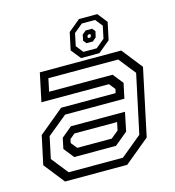

<svg xmlns="http://www.w3.org/2000/svg" viewBox="-110 -833 845 926"><g transform="rotate(-15 313.0 -370.0)"><path d="M100.5 0 19.5 -103 50 -245.5 174.5 -348.5H446.5L451 -368L427 -398.5H89.5L119.5 -540H526L607 -437L536 -103L411 0ZM174 -102.5 133.5 -153.5 144.5 -206.5 197 -250H467L447.5 -156L382.5 -102.5ZM129 -38.5H400L505 -125L567.5 -417.5L500.5 -502H152L138.5 -438H455.5L496.5 -386.5L480.5 -311.5H184.5L85.5 -230.5L62.5 -122.5ZM199.5 -141.5H372L409 -172L417.5 -212H204.5L179 -191L175 -172ZM329.5 -555 290.5 -603.5 309 -690.5 368.5 -739.5H460L498.5 -690.5L480 -603.5L421 -555ZM348 -581H414.5L458 -617L471 -679L442.5 -715H376L332.5 -679L319.5 -617ZM373 -617.5 360.5 -633.5 366.5 -662.5 385.5 -678H417.5L430 -662.5L423.5 -633.5L405 -617.5ZM389 -639H397.5L402 -643.5L404 -651.5L401 -655.5H392.5L387.5 -651.5L385.5 -643.5Z"/></g></svg>

Font: Tourney
Style: Italic
Weight: 400
Italic angle: -12°
Version: Version 1.015